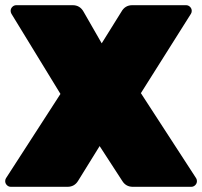

<svg xmlns="http://www.w3.org/2000/svg" viewBox="-20 -720 779 740"><path d="M736 -33Q739 -28 739 -22Q739 -13 732.5 -6.5Q726 0 717 0H492Q465 0 451 -23L364 -157L281 -23Q267 0 240 0H22Q13 0 6.5 -6.5Q0 -13 0 -22Q0 -28 3 -33L213 -358L24 -667Q21 -673 21 -678Q21 -687 27.5 -693.5Q34 -700 43 -700H260Q288 -700 302 -675L372 -553L448 -675Q462 -700 490 -700H697Q706 -700 712.5 -693.5Q719 -687 719 -678Q719 -672 716 -667L523 -361Z"/></svg>

Font: Rubik
Style: Regular
Weight: 900
Designer: Hubert & Fischer
Foundry: Hubert & Fischer
Version: Version 1.100